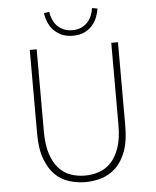

<svg xmlns="http://www.w3.org/2000/svg" viewBox="-60 -937 813 1000"><g transform="rotate(-5 347.0 -437.0)"><path d="M348 -752Q383 -752 408 -764Q433 -776 449.5 -795Q466 -814 475 -837Q484 -860 487 -882L459 -887Q456 -866 448 -847Q440 -828 426.5 -813.5Q413 -799 393.5 -790Q374 -781 348 -781Q321 -781 301 -790Q281 -799 267.5 -813.5Q254 -828 246 -847Q238 -866 235 -887L207 -882Q210 -860 219 -837Q228 -814 245 -795Q262 -776 287.5 -764Q313 -752 348 -752ZM346 13Q389 13 430.5 0.5Q472 -12 505 -43Q538 -74 558 -127Q578 -180 578 -261V-698H543V-269Q543 -197 526.5 -149.5Q510 -102 483 -73.5Q456 -45 420.5 -33Q385 -21 346 -21Q308 -21 273 -33Q238 -45 211.5 -73.5Q185 -102 169 -149.5Q153 -197 153 -269V-698H117V-261Q117 -180 137 -127Q157 -74 189 -43Q221 -12 262.5 0.5Q304 13 346 13Z"/></g></svg>

Font: Spoqa Han Sans Neo Thin
Style: Regular
Weight: 100
Designer: [Spoqa Han Sans Neo] Dong-huui Kim  Younghwa Kang  Yujin Lee  [Noto Sans] Ryoko NISHIZUKA  (kana & ideographs); Paul D. 
Foundry: Spoqa (http://www.spoqa-han-sans.com)
Version: Version 1.100;hotconv 1.0.109;makeotfexe 2.5.65596